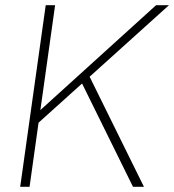

<svg xmlns="http://www.w3.org/2000/svg" viewBox="-20 -717 668 737"><path d="M57.5 0H93.5L128 -246L295 -396.5L490.5 0H532.5L324 -422.5L628.5 -697H579L135 -294.5L191.5 -697H155.5Z"/></svg>

Font: HK Grotesk ExtraLight
Style: Italic
Weight: 200
Italic angle: -16°
Designer: Alfredo Marco Pradil
Foundry: Hanken Design Co.
Version: Version 3.001;FEAKit 1.0